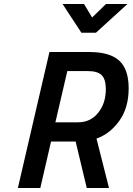

<svg xmlns="http://www.w3.org/2000/svg" viewBox="-20 -947 668 967"><path d="M295 -927H403L444 -859L514 -927H622L463 -782H390ZM229 -685H431Q532 -685 580 -642Q628 -599 628 -502Q628 -404 581 -338.5Q534 -273 466 -249L529 0H417L361 -234H237L183 0H70ZM373 -331Q436 -331 474.5 -379Q513 -427 513 -498Q513 -547 492.5 -568Q472 -589 423 -589H319L259 -331Z"/></svg>

Font: Cairo SemiBold
Style: Italic
Weight: 600
Italic angle: -13°
Designer: Mohamed Gaber, Accademia di Belle Arti di Urbino and others
Foundry: Kief Type Foundry, Accademia di Belle Arti di Urbino and others
Version: Version 3.011